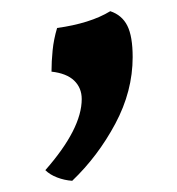

<svg xmlns="http://www.w3.org/2000/svg" viewBox="-20 -137 317 343"><path d="M177 -117Q198 -110 207.5 -91Q217 -72 217 -35Q217 26 186 84Q155 142 109 186Q95 185 82 180Q69 175 61 167Q126 93 126 40Q126 20 112.5 7Q99 -6 72 -9Q72 -27 74 -47Q76 -67 82 -87Q111 -91 135 -98.5Q159 -106 177 -117Z"/></svg>

Font: Vollkorn SemiBold
Style: Regular
Weight: 600
Designer: Friedrich Althausen
Foundry: Friedrich Althausen
Version: Version 5.000